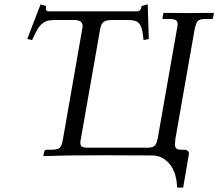

<svg xmlns="http://www.w3.org/2000/svg" viewBox="-20 -704 986 867"><path d="M351.1 -571.8Q353 -581.5 353 -585.9Q353 -600.6 343 -607.2Q333 -613.8 311 -613.8H233.9Q211.4 -613.8 198.2 -611.1Q185.1 -608.4 172.1 -598.4Q159.2 -588.4 148.9 -571Q138.7 -553.7 125 -522.9L103 -527.8L163.1 -684.1L188 -676.8Q188 -675.8 187.5 -672.4Q187 -668.9 187 -667Q187 -652.8 200.2 -652.8H600.1Q609.9 -652.8 614.5 -660.9Q619.1 -668.9 619.1 -676.8L647 -684.1L651.9 -527.8L627.9 -522.9Q625 -563.5 617.2 -582.5Q609.4 -601.6 595.5 -607.7Q581.5 -613.8 551.8 -613.8H486.8Q459.5 -613.8 448 -605.2Q436.5 -596.7 432.1 -571.8L346.2 -83Q342.8 -67.4 342.8 -60.1Q342.8 -45.9 350.1 -41.5Q357.4 -37.1 376 -37.1H646Q670.9 -37.1 679.4 -46.9Q688 -56.6 692.9 -83L778.8 -571.8Q782.2 -586.9 782.2 -595.2Q782.2 -606.9 774.7 -612.3Q767.1 -617.7 748 -618.2H717.8Q712.9 -618.2 713.9 -623L717.8 -645L720.2 -646L828.1 -645L942.9 -646L945.8 -645L941.9 -623Q941.9 -618.2 936 -618.2H905.8Q880.4 -617.7 872.6 -608.4Q864.7 -599.1 858.9 -571.8L772 -77.1Q770 -57.6 770 -51.8Q770 -39.6 776.4 -33.7Q782.7 -27.8 798.8 -27.8H815.9Q822.3 -27.8 828.4 -22.2Q834.5 -16.6 833 -7.8L807.1 143.1H779.8Q778.8 105.5 767.3 74Q755.9 42.5 729.7 20.5Q703.6 -1.5 667 -2Q564 -2.9 451.2 -2.9Q335.9 -2.9 287.1 -2L178.2 1L175.8 -1L179.2 -18.1Q179.7 -21.5 182.9 -24.7Q186 -27.8 189 -27.8H215.8Q241.2 -28.8 250.2 -37.1Q259.3 -45.4 264.2 -75.2Z"/></svg>

Font: Linux Libertine G
Style: Italic
Weight: 400
Italic angle: -12°
Designer: Philipp H. Poll
Foundry: Philipp H. Poll
Version: Version 5.1.3